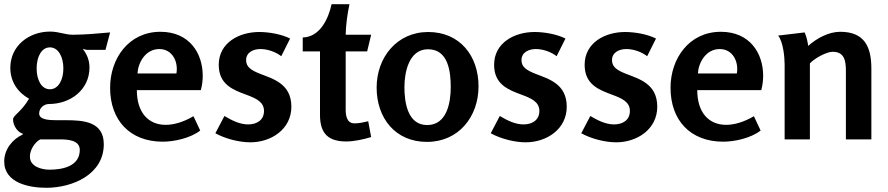

<svg xmlns="http://www.w3.org/2000/svg" viewBox="-20 -662 4220 912"><path d="M218 -512C117 -512 29 -444 29 -340C29 -275 63 -224 118 -193C80 -129 42 -114 42 -95C42 -64 65 -33 88 -27V-23C41 -2 0 46 0 105C0 208 120 230 200 230C324 230 473 167 473 23C473 -84 377 -91 294 -91H248C210 -91 166 -94 166 -123C166 -149 189 -168 213 -168C315 -168 405 -236 405 -341C405 -375 394 -403 373 -430C380 -428 389 -425 396 -425H481L503 -508C445 -503 384 -497 325 -497C289 -497 260 -512 218 -512ZM217 -437C257 -437 281 -392 281 -337C281 -282 257 -238 217 -238C177 -238 154 -282 154 -337C154 -392 177 -437 217 -437ZM171 0H262C298 0 359 2 359 50C359 128 277 144 215 144C177 144 122 129 122 82C122 50 144 15 171 0Z M742 -511C592 -511 503 -385 503 -245C503 -91 597 11 753 11C808 11 885 -6 931 -42L899 -110C851 -82 806 -69 767 -69C685 -69 630 -127 630 -234H934C940 -256 943 -280 943 -302C943 -409 880 -511 742 -511ZM737 -429C797 -429 828 -371 818 -313H633C636 -365 671 -429 737 -429Z M1211 -510C1117 -510 1019 -460 1019 -354C1019 -260 1088 -235 1150 -212C1196 -195 1234 -178 1234 -135C1234 -91 1199 -71 1159 -71C1118 -71 1080 -91 1046 -111L1003 -29C1050 -3 1116 14 1169 14C1268 14 1364 -48 1364 -155C1364 -264 1278 -287 1214 -312C1177 -327 1149 -342 1149 -376C1149 -414 1184 -429 1217 -429C1251 -429 1289 -416 1316 -395L1358 -479C1316 -500 1257 -510 1211 -510Z M1640 -642H1555C1540 -573 1500 -486 1418 -484V-418H1500V-116C1500 -28 1539 10 1625 10C1661 10 1708 0 1743 -11L1729 -86C1708 -81 1686 -76 1664 -76C1624 -76 1622 -120 1622 -143V-418H1724L1743 -497H1622C1623 -545 1630 -595 1640 -642Z M2008 12C2159 12 2253 -108 2253 -252C2253 -396 2165 -510 2014 -510C1865 -510 1769 -389 1769 -246C1769 -102 1857 12 2008 12ZM2009 -68C1916 -68 1901 -176 1901 -248C1901 -318 1922 -428 2013 -428C2109 -428 2121 -323 2121 -248C2121 -175 2103 -68 2009 -68Z M2519 -510C2425 -510 2327 -460 2327 -354C2327 -260 2396 -235 2458 -212C2504 -195 2542 -178 2542 -135C2542 -91 2507 -71 2467 -71C2426 -71 2388 -91 2354 -111L2311 -29C2358 -3 2424 14 2477 14C2576 14 2672 -48 2672 -155C2672 -264 2586 -287 2522 -312C2485 -327 2457 -342 2457 -376C2457 -414 2492 -429 2525 -429C2559 -429 2597 -416 2624 -395L2666 -479C2624 -500 2565 -510 2519 -510Z M2949 -510C2855 -510 2757 -460 2757 -354C2757 -260 2826 -235 2888 -212C2934 -195 2972 -178 2972 -135C2972 -91 2937 -71 2897 -71C2856 -71 2818 -91 2784 -111L2741 -29C2788 -3 2854 14 2907 14C3006 14 3102 -48 3102 -155C3102 -264 3016 -287 2952 -312C2915 -327 2887 -342 2887 -376C2887 -414 2922 -429 2955 -429C2989 -429 3027 -416 3054 -395L3096 -479C3054 -500 2995 -510 2949 -510Z M3404 -511C3254 -511 3165 -385 3165 -245C3165 -91 3259 11 3415 11C3470 11 3547 -6 3593 -42L3561 -110C3513 -82 3468 -69 3429 -69C3347 -69 3292 -127 3292 -234H3596C3602 -256 3605 -280 3605 -302C3605 -409 3542 -511 3404 -511ZM3399 -429C3459 -429 3490 -371 3480 -313H3295C3298 -365 3333 -429 3399 -429Z M3802 -508 3676 -493C3700 -464 3707 -391 3707 -356V0H3827V-361C3848 -384 3905 -416 3935 -416C3993 -416 3998 -370 3998 -324V0H4119V-336C4119 -440 4086 -511 3971 -511C3916 -511 3859 -480 3819 -444C3816 -465 3811 -488 3802 -508Z"/></svg>

Font: Rosario
Style: Bold
Weight: 700
Designer: Hector Gatti
Foundry: Omnibus Type
Version: Version 1.100